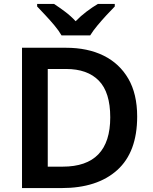

<svg xmlns="http://www.w3.org/2000/svg" viewBox="-20 -957 777 977"><path d="M678 -364Q678 -183 576.5 -91.5Q475 0 293 0H92V-714H315Q426 -714 507 -674Q588 -634 633 -556.5Q678 -479 678 -364ZM541 -360Q541 -487 483 -546.5Q425 -606 316 -606H223V-109H299Q541 -109 541 -360ZM293 -777Q280 -800 257.5 -827Q235 -854 211 -879.5Q187 -905 169 -924V-937H255Q281 -920 310.5 -898Q340 -876 365 -849Q391 -876 421 -898.5Q451 -921 478 -937H564V-924Q546 -906 522 -880Q498 -854 475.5 -827Q453 -800 439 -777Z"/></svg>

Font: Noto Sans Lisu SemiBold
Style: Regular
Weight: 600
Designer: Monotype Design Team. David Williams.
Foundry: Monotype Imaging Inc.
Version: Version 2.102; ttfautohint (v1.8.4.7-5d5b)